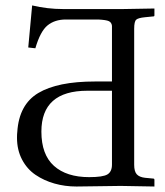

<svg xmlns="http://www.w3.org/2000/svg" viewBox="-20 -678 603 700"><path d="M388.2 -78.1V-347.2H298.8Q130.9 -347.2 130.9 -198.2Q130.9 -114.3 176.8 -73.2Q222.7 -32.2 305.2 -32.2Q355.5 -32.2 371.8 -42.2Q388.2 -52.2 388.2 -78.1ZM326.2 -380.9H388.2V-584Q386.7 -596.2 377 -600.8Q367.2 -605.5 337.9 -606.9H220.2Q179.7 -606.9 153.3 -585.4Q127 -564 108.9 -502Q104.5 -502.4 95.9 -503.4Q87.4 -504.4 83 -504.9Q85.4 -530.3 90.1 -581.5Q94.7 -632.8 97.2 -658.2Q152.8 -645 210 -645H428.2Q447.3 -645.5 485.6 -646Q523.9 -646.5 543 -647V-622.1Q543 -620.1 542 -619.1Q542 -618.2 539.1 -618.2L508.8 -615.2Q483.9 -612.8 476.6 -606.2Q469.2 -599.6 469.2 -573.2V-77.1Q469.2 -53.2 478.5 -42.7Q487.8 -32.2 508.8 -29.8L539.1 -26.9Q543 -26.9 543 -22V2Q455.1 0 429.2 0H408.2Q381.8 0 335.4 1Q289.1 2 258.8 2Q216.8 2 178.7 -8.8Q140.6 -19.5 109.6 -40.5Q78.6 -61.5 60.3 -96.4Q42 -131.3 42 -175.8Q42 -189.9 43 -196.8Q49.3 -296.9 119.6 -338.9Q189.9 -380.9 326.2 -380.9Z"/></svg>

Font: Common Serif
Style: Regular
Weight: 400
Designer: Philipp H. Poll, Khaled Hosny
Foundry: Stefan Peev, Context Ltd.
Version: Version 1.026